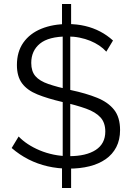

<svg xmlns="http://www.w3.org/2000/svg" viewBox="-20 -835 659 958"><path d="M289.4 -27.8 334.8 -26.8V102.9H289.4ZM292.9 -36.8V-672.8L330.6 -678.4V-35ZM289.4 -815H334.8V-681.4L289.4 -675.9ZM510.4 -577.2Q495.7 -593.8 475.3 -607.6Q454.8 -621.3 430.3 -631.4Q405.7 -641.4 377.1 -647.2Q348.5 -653 316.5 -653Q223 -653 179.4 -617.4Q135.9 -581.8 135.9 -521.1Q135.9 -479.2 156.8 -455Q177.6 -430.8 221.5 -415.8Q265.3 -400.8 333.8 -385.5Q409.2 -369.5 464.4 -347.2Q519.6 -324.9 549.3 -287.3Q579.1 -249.7 579.1 -186Q579.1 -137.4 560.3 -101Q541.5 -64.7 507.3 -40.8Q473 -16.9 426.1 -5.2Q379.3 6.4 323.4 6.4Q268.5 6.4 217.9 -5.2Q167.3 -16.9 122.5 -39.6Q77.6 -62.4 38.2 -96.5L73 -154Q92.2 -133.8 118.8 -116.2Q145.3 -98.7 177.8 -85Q210.3 -71.3 247.7 -63.5Q285.1 -55.8 325.1 -55.8Q409.9 -55.8 457.7 -86.9Q505.4 -118.1 505.4 -178.8Q505.4 -222.6 481.5 -249.1Q457.5 -275.6 409.6 -292.9Q361.7 -310.2 291 -326.2Q217.2 -343.4 166.5 -364Q115.7 -384.6 90 -419.2Q64.4 -453.7 64.4 -510.6Q64.4 -576.8 96.6 -622.5Q128.9 -668.2 186.3 -691.6Q243.7 -715 317.3 -715Q364.4 -715 404.7 -705.4Q445.1 -695.9 479.7 -677.7Q514.4 -659.6 543.8 -632.8Z"/></svg>

Font: Raleway Thin
Style: Regular
Weight: 100
Designer: Matt McInerney, Pablo Impallari, Rodrigo Fuenzalida
Foundry: Matt McInerney, Pablo Impallari, Rodrigo Fuenzalida
Version: Version 4.026